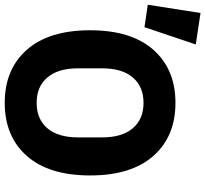

<svg xmlns="http://www.w3.org/2000/svg" viewBox="-64 -808 868 812"><g transform="rotate(90 370.0 -402.0)"><path d="M152 -796 79 -579 -16 -593 19 -816ZM623.5 -81.5Q541 12 399 12Q257 12 174.5 -81.5Q92 -175 92 -349Q92 -523 174.5 -616.5Q257 -710 399 -710Q541 -710 623.5 -616.5Q706 -523 706 -349Q706 -175 623.5 -81.5ZM545 -297V-401Q545 -484 506.5 -529.5Q468 -575 399 -575Q330 -575 291.5 -529.5Q253 -484 253 -401V-297Q253 -214 291.5 -168.5Q330 -123 399 -123Q468 -123 506.5 -168.5Q545 -214 545 -297Z"/></g></svg>

Font: Aneliza
Style: Bold
Weight: 700
Designer: Mike Abbink, Paul van der Laan, Pieter van Rosmalen
Foundry: Bold Monday
Version: Version 3.0